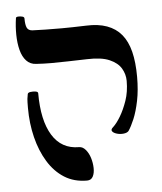

<svg xmlns="http://www.w3.org/2000/svg" viewBox="-50 -695 635 751"><g transform="rotate(-5 268.0 -319.5)"><path d="M440 -167Q434 -160 420 -158.5Q406 -157 393 -161Q380 -165 375.5 -172Q371 -179 382 -188Q396 -201 411 -226Q426 -251 438 -285.5Q450 -320 450 -363Q450 -389 436.5 -412Q423 -435 391 -449Q359 -463 303 -461Q262 -460 227.5 -459Q193 -458 162.5 -458Q132 -458 103 -460Q80 -461 65 -477Q50 -493 43 -520Q36 -547 35.5 -580Q35 -613 40 -646Q41 -650 49 -650.5Q57 -651 65 -649Q73 -647 73 -641Q73 -616 78.5 -604.5Q84 -593 100 -592Q125 -591 151 -590.5Q177 -590 214.5 -590Q252 -590 311 -592Q358 -594 392.5 -581.5Q427 -569 449 -542.5Q471 -516 481.5 -474.5Q492 -433 492 -375Q492 -323 483.5 -281.5Q475 -240 463 -211.5Q451 -183 440 -167ZM262 12Q211 12 173 -12Q135 -36 109 -78.5Q83 -121 69.5 -175.5Q56 -230 56 -291Q56 -317 57 -326.5Q58 -336 60 -345Q61 -351 71 -352.5Q81 -354 91 -352.5Q101 -351 101 -345Q101 -238 137 -179.5Q173 -121 242 -121Q256 -121 267.5 -107.5Q279 -94 285 -74.5Q291 -55 291.5 -35Q292 -15 285 -1.5Q278 12 262 12Z"/></g></svg>

Font: Noto Rashi Hebrew Medium
Style: Regular
Weight: 500
Version: Version 1.006